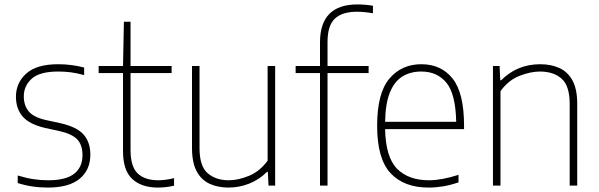

<svg xmlns="http://www.w3.org/2000/svg" viewBox="-20 -838 2704 867"><path d="M196 9Q123 9 60 -11.5V-45.5Q100 -33.5 132 -28.8Q164 -24 197.5 -24Q277.5 -24 315 -53.5Q352.5 -83 352.5 -137Q352.5 -184 328.5 -208.8Q304.5 -233.5 249 -246L184.5 -260Q112 -277 82 -312.2Q52 -347.5 52 -401.5Q52 -464 98.8 -506Q145.5 -548 242.5 -548Q303 -548 360 -533V-499Q326.5 -508 299.8 -511.5Q273 -515 242.5 -515Q159.5 -515 123.5 -482.8Q87.5 -450.5 87.5 -403Q87.5 -362 109.5 -335.2Q131.5 -308.5 187 -296L251.5 -282Q327.5 -265 357.8 -230Q388 -195 388 -140Q388 -71 340 -31Q292 9 196 9Z M693 9Q619 9 577.2 -29.8Q535.5 -68.5 535.5 -155V-508H425.5V-540H535.5L539.5 -740H569.5V-540H755V-508H569.5V-161Q569.5 -85.5 601.8 -54.8Q634 -24 695 -24Q726 -24 766 -33.5V0.5Q729 9 693 9Z M1012 9Q964 9 926.8 -8Q889.5 -25 868.2 -64.2Q847 -103.5 847 -169.5V-540H881V-169Q881 -87.5 917.8 -55.8Q954.5 -24 1013 -24Q1056 -24 1104.8 -44.2Q1153.5 -64.5 1188.5 -112.5V-540H1222.5V0H1192.5L1189.5 -62H1185.5Q1150.5 -26.5 1105.2 -8.8Q1060 9 1012 9Z M1425 0V-508H1315V-540H1425V-646.5Q1425 -818 1594 -818Q1610 -818 1628.5 -816.5Q1647 -815 1664 -812V-778Q1626.5 -785 1592 -785Q1525.5 -785 1492.2 -754Q1459 -723 1459 -648V-540H1644.5V-508H1459V0Z M1915 9Q1804.5 9 1743.8 -55.8Q1683 -120.5 1683 -270Q1683 -417.5 1738.2 -482.8Q1793.5 -548 1882.5 -548Q1972.5 -548 2024 -483Q2075.5 -418 2075.5 -270V-255H1719Q1721.5 -128 1773 -76Q1824.5 -24 1917 -24Q1974 -24 2050.5 -48.5V-14.5Q2014 -2 1980.8 3.5Q1947.5 9 1915 9ZM1882.5 -515Q1834 -515 1798 -493.2Q1762 -471.5 1741.2 -421.8Q1720.5 -372 1719 -288H2040Q2037.5 -413.5 1996 -464.2Q1954.5 -515 1882.5 -515Z M2206 0V-540H2236L2239 -475.5H2243Q2315.5 -548 2419 -548Q2468.5 -548 2506.2 -530.8Q2544 -513.5 2565.2 -474.5Q2586.5 -435.5 2586.5 -369V0H2552.5V-369Q2552.5 -450.5 2516 -482.8Q2479.5 -515 2418 -515Q2376 -515 2326 -495.5Q2276 -476 2240 -426.5V0Z"/></svg>

Font: Encode Sans Th
Style: Regular
Weight: 100
Designer: Multiple Designers
Foundry: Impallari Type
Version: Version 3.002; ttfautohint (v1.8.3) -l 8 -r 50 -G 200 -x 14 